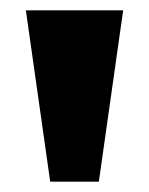

<svg xmlns="http://www.w3.org/2000/svg" viewBox="-20 -762 288 371"><path d="M171 -411H77L30 -742H218Z"/></svg>

Font: Morrison Black
Style: Regular
Weight: 900
Designer: Pablo Impallari, Rodrigo Fuenzalida (Modified by Dan O. Williams)
Version: Version 0.03;June 6, 2019;FontCreator 11.5.0.2425 64-bit; tt